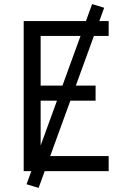

<svg xmlns="http://www.w3.org/2000/svg" viewBox="-20 -838 640 940"><path d="M96 0V-735H512V-662H179V-419H448V-345H179V-74H512V0ZM169 82 110 64 431 -818 490 -800Z"/></svg>

Font: Iosevka Fixed Extended
Style: Regular
Weight: 400
Width: 7
Monospace: yes
Designer: Belleve Invis
Foundry: Belleve Invis
Version: Version 24.1.1; ttfautohint (v1.8.4)